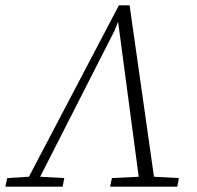

<svg xmlns="http://www.w3.org/2000/svg" viewBox="-47 -697 734 717"><path d="M-27 0 -20 -32 61 -37 397 -677H437L528 -37L621 -32L615 0H364L371 -32L471 -37L394 -616L381 -583L103 -37L193 -32L187 0Z"/></svg>

Font: Source Serif 4 SmText Light
Style: Italic
Weight: 300
Italic angle: -12°
Designer: Frank Grießhammer
Foundry: Adobe
Version: Version 4.005;hotconv 1.1.0;makeotfexe 2.6.0